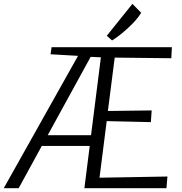

<svg xmlns="http://www.w3.org/2000/svg" viewBox="-72 -997 962 1017"><path d="M521.5 -782.7 493.7 -807.6 629.4 -976.6 675.8 -929.2Q654.3 -893.1 607.2 -849.6Q560.1 -806.2 521.5 -782.7ZM26.9 0H-52.2L341.3 -701.2L195.8 -709.5L201.2 -747.1H838.4L835.4 -688.5L535.6 -691.9L499.5 -409.2L731.4 -412.1L727.1 -350.1L493.2 -355.5L455.1 -55.7L814.9 -62L809.6 0H375L403.3 -224.1H149.4ZM408.2 -695.8 180.7 -280.8H410.2L462.4 -693.4Z"/></svg>

Font: HaufeMerriweatherSansLt
Style: Italic
Weight: 300
Designer: Eben Sorkin ( eben@eyebytes.com )
Foundry: Eben Sorkin
Version: Version 1.56